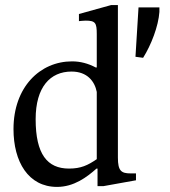

<svg xmlns="http://www.w3.org/2000/svg" viewBox="-20 -726 666 754"><path d="M204 8C270 8 321 -30 359 -64H363V5H386L514 -18V-45H493C456 -45 443 -55 443 -107V-706H416L290 -671V-643C290 -643 307 -645 316 -645C355 -645 360 -636 360 -592V-461H356C326 -477 295 -485 263 -485C137 -485 33 -384 33 -219C33 -91 91 8 204 8ZM251 -64C166 -64 120 -120 120 -258C120 -384 177 -445 261 -445C323 -445 352 -406 360 -365V-101C325 -77 298 -64 251 -64ZM542 -499C574 -550 602 -623 606 -679V-697H524L512 -503Z"/></svg>

Font: STIX Two Text
Style: Regular
Weight: 400
Designer: Ross Mills, John Hudson & Paul Hanslow, Tiro Typeworks Ltd; with prior portions MicroPress Inc., and Coen Hoffman.
Foundry: Tiro Typeworks Ltd
Version: Version 2.13 b171